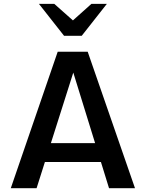

<svg xmlns="http://www.w3.org/2000/svg" viewBox="-20 -987 765 1007"><path d="M36.6 0 282.7 -715.8H439.9L688 0H551.8L357.9 -627.4H371.1L171.9 0ZM164.1 -137.2 190.9 -236.3H534.7L560.5 -137.2ZM315.9 -799.3 184.1 -966.8H264.6L381.8 -862.8H343.3L459.5 -966.8H540.5L408.7 -799.3Z"/></svg>

Font: Monda SemiBold
Style: Regular
Weight: 600
Designer: Vernon Adams
Foundry: Vernon Adams
Version: Version 2.200